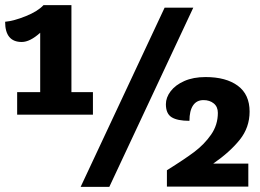

<svg xmlns="http://www.w3.org/2000/svg" viewBox="-31 -730 1017 750"><path d="M332 -370V-282H36V-370H126V-602Q86 -566 54 -566Q-11 -566 -11 -645Q23 -648 70 -667Q117 -686 139 -710H248V-370ZM612 -700H724L396 0H284ZM802 -91H939V-1H621V-65Q690 -108 728.5 -137Q767 -166 793.5 -204Q820 -242 820 -289Q820 -313 804 -326Q788 -339 764 -339Q737 -339 723 -318Q709 -297 709 -258Q662 -258 639.5 -272Q617 -286 617 -323Q617 -349 635.5 -373.5Q654 -398 689 -413.5Q724 -429 772 -429Q852 -429 898 -395Q944 -361 944 -294Q944 -232 905.5 -184Q867 -136 802 -91Z"/></svg>

Font: Krub
Style: Bold
Weight: 700
Version: Version 1.000; ttfautohint (v1.6)